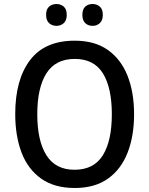

<svg xmlns="http://www.w3.org/2000/svg" viewBox="-20 -928 744 958"><path d="M649 -358Q649 -249 616.5 -166Q584 -83 518.5 -36.5Q453 10 353 10Q251 10 185 -37Q119 -84 87.5 -167Q56 -250 56 -359Q56 -530 129.5 -627.5Q203 -725 353 -725Q453 -725 518.5 -678.5Q584 -632 616.5 -549.5Q649 -467 649 -358ZM166 -358Q166 -226 211.5 -153.5Q257 -81 352 -81Q448 -81 493 -153Q538 -225 538 -358Q538 -490 493.5 -562Q449 -634 353 -634Q257 -634 211.5 -562Q166 -490 166 -358ZM210 -854Q210 -882 225 -895Q240 -908 262 -908Q283 -908 298 -895Q313 -882 313 -854Q313 -826 298 -812.5Q283 -799 262 -799Q240 -799 225 -812.5Q210 -826 210 -854ZM391 -854Q391 -882 405.5 -895Q420 -908 442 -908Q463 -908 478 -895Q493 -882 493 -854Q493 -826 478 -812.5Q463 -799 442 -799Q420 -799 405.5 -812.5Q391 -826 391 -854Z"/></svg>

Font: Noto Sans Gujarati UI SemiCondensed Medium
Style: Regular
Weight: 500
Width: 4
Designer: Jelle Bosma - Monotype Design Team, Universal Thirst
Foundry: Monotype Imaging Inc.
Version: Version 2.106; ttfautohint (v1.8.4.7-5d5b)